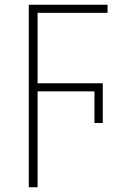

<svg xmlns="http://www.w3.org/2000/svg" viewBox="-20 -550 540 807"><path d="M101 237H138V-166H377V-33H412V-200H138V-496H432V-530H101Z"/></svg>

Font: Noto Sans Mono ExtraCondensed ExtraLight
Style: Regular
Weight: 200
Width: 2
Designer: Monotype Design Team
Foundry: Monotype Imaging Inc.
Version: Version 2.014